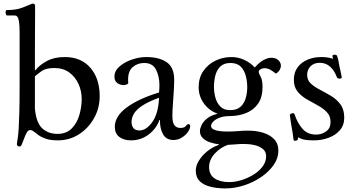

<svg xmlns="http://www.w3.org/2000/svg" viewBox="-20 -767 1966 1067"><path d="M176 -376Q201 -407 241.5 -428.5Q282 -450 340 -450Q431 -450 482.5 -390Q534 -330 534 -233Q534 -166 502.5 -110Q471 -54 418.5 -20.5Q366 13 302 13Q262 13 236.5 4.5Q211 -4 195 -15.5Q179 -27 168.5 -35.5Q158 -44 148 -44H146Q137 -44 129 -30.5Q121 -17 114.5 1.5Q108 20 102 33.5Q96 47 90 47Q80 47 77 43Q74 39 74 35Q74 28 75.5 20Q77 12 79.5 -5.5Q82 -23 84 -56Q86 -89 87.5 -146Q89 -203 89 -291V-584Q89 -627 85.5 -647.5Q82 -668 76 -674.5Q70 -681 64 -681H19Q16 -681 13.5 -686.5Q11 -692 11 -697Q11 -700 12 -705.5Q13 -711 17 -711Q71 -711 105.5 -725Q140 -739 160 -747Q175 -747 175 -735Q175 -721 175 -684.5Q175 -648 174.5 -597Q174 -546 174 -489Q174 -432 174 -376ZM174 -164Q181 -85 214.5 -54Q248 -23 299 -23Q349 -23 378.5 -53Q408 -83 421 -128Q434 -173 434 -217Q434 -262 416 -301Q398 -340 364.5 -364.5Q331 -389 282 -389Q235 -389 211.5 -372Q188 -355 174 -343Z M948 -324Q948 -294 945.5 -256.5Q943 -219 940.5 -183.5Q938 -148 938 -123Q938 -84 950 -70Q962 -56 982 -56Q1005 -56 1012.5 -66.5Q1020 -77 1027 -77Q1037 -77 1037 -67Q1037 -51 1023.5 -32.5Q1010 -14 989 -1.5Q968 11 944 11Q904 11 886 -21Q868 -53 869 -100H866Q849 -52 806 -19.5Q763 13 708 13Q668 13 643 -6Q618 -25 618 -62Q618 -121 684.5 -170Q751 -219 864 -253Q865 -266 865.5 -276.5Q866 -287 866 -293Q866 -343 847 -380Q828 -417 781 -417Q745 -417 718.5 -395Q692 -373 692 -326Q692 -321 692 -315.5Q692 -310 693 -304Q689 -299 681.5 -296.5Q674 -294 666 -294Q649 -294 632.5 -305Q616 -316 616 -341Q616 -373 644 -397.5Q672 -422 713 -436Q754 -450 793 -450Q864 -450 906 -421.5Q948 -393 948 -324ZM755 -42Q793 -42 826.5 -89Q860 -136 864 -224Q804 -202 771 -180Q738 -158 724.5 -135.5Q711 -113 711 -89Q711 -68 721.5 -55Q732 -42 755 -42Z M1266 -450Q1303 -450 1337 -434.5Q1371 -419 1396 -392Q1419 -419 1443 -432.5Q1467 -446 1487 -446Q1513 -446 1527 -432.5Q1541 -419 1541 -402Q1541 -390 1534 -378Q1527 -366 1513 -358Q1498 -370 1483 -379Q1468 -388 1448 -388Q1439 -388 1428.5 -382.5Q1418 -377 1418 -368Q1418 -359 1428.5 -340.5Q1439 -322 1439 -284Q1439 -227 1414.5 -191.5Q1390 -156 1349.5 -139.5Q1309 -123 1261 -122Q1222 -122 1198 -112Q1174 -102 1163.5 -89.5Q1153 -77 1153 -68Q1153 -55 1166.5 -48Q1180 -41 1200.5 -38.5Q1221 -36 1242 -36Q1278 -36 1303.5 -38.5Q1329 -41 1360 -41Q1404 -41 1442 -29.5Q1480 -18 1503.5 6.5Q1527 31 1527 71Q1527 112 1501 149.5Q1475 187 1432 216.5Q1389 246 1337 263Q1285 280 1232 280Q1186 280 1148.5 270.5Q1111 261 1089.5 239.5Q1068 218 1068 181Q1068 154 1085.5 125.5Q1103 97 1132 73.5Q1161 50 1196 38V35Q1172 32 1147.5 24Q1123 16 1107 0.5Q1091 -15 1091 -39Q1091 -52 1100 -71.5Q1109 -91 1130.5 -108.5Q1152 -126 1187 -134V-136Q1141 -153 1112.5 -193Q1084 -233 1084 -282Q1084 -335 1110 -372.5Q1136 -410 1177.5 -430Q1219 -450 1266 -450ZM1259 -155Q1296 -155 1316.5 -173.5Q1337 -192 1345.5 -221.5Q1354 -251 1354 -284Q1354 -314 1346 -345Q1338 -376 1318 -396.5Q1298 -417 1261 -417Q1224 -417 1204 -397Q1184 -377 1176.5 -346.5Q1169 -316 1169 -284Q1169 -254 1177 -224.5Q1185 -195 1204.5 -175Q1224 -155 1259 -155ZM1337 33Q1310 33 1291.5 35Q1273 37 1246 38Q1204 53 1173 87Q1142 121 1142 162Q1142 204 1172.5 224.5Q1203 245 1255 245Q1285 245 1320 234.5Q1355 224 1386.5 205Q1418 186 1438.5 159.5Q1459 133 1459 101Q1459 76 1441 61Q1423 46 1395 39.5Q1367 33 1337 33Z M1831 -440Q1826 -457 1829 -460Q1832 -463 1838 -463Q1846 -463 1849.5 -461Q1853 -459 1856 -448Q1861 -432 1862.5 -419.5Q1864 -407 1867 -395Q1870 -382 1872.5 -371.5Q1875 -361 1879 -339Q1881 -330 1866 -330Q1862 -330 1858 -331.5Q1854 -333 1852 -338Q1839 -374 1815 -396Q1791 -418 1757 -418Q1725 -418 1706 -399Q1687 -380 1687 -351Q1687 -321 1708 -302Q1729 -283 1759.5 -267.5Q1790 -252 1820.5 -233.5Q1851 -215 1872 -187Q1893 -159 1893 -113Q1893 -71 1868.5 -43Q1844 -15 1805.5 -1Q1767 13 1726 13Q1674 13 1655 4.5Q1636 -4 1636 -4Q1636 7 1634.5 10Q1633 13 1624 15Q1620 16 1616 15Q1612 14 1611 7Q1607 -28 1601.5 -56.5Q1596 -85 1591 -126Q1590 -134 1602.5 -137Q1615 -140 1617 -132Q1631 -87 1659.5 -53Q1688 -19 1737 -19Q1767 -19 1792 -36.5Q1817 -54 1817 -89Q1817 -122 1796.5 -143.5Q1776 -165 1745.5 -181.5Q1715 -198 1684.5 -215.5Q1654 -233 1633.5 -258.5Q1613 -284 1613 -324Q1613 -365 1634 -393Q1655 -421 1689.5 -435.5Q1724 -450 1766 -450Q1784 -450 1801 -447.5Q1818 -445 1831 -440Z"/></svg>

Font: Sedan
Style: Regular
Weight: 400
Designer: Sebastian Salazar
Foundry: Sebastian Salazar
Version: Version 1.100; ttfautohint (v1.8.4.7-5d5b)